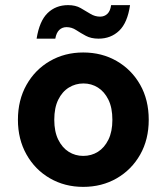

<svg xmlns="http://www.w3.org/2000/svg" viewBox="-20 -718 651 750"><path d="M305 12Q233 12 175 -21.5Q117 -55 83.5 -114.5Q50 -174 50 -250Q50 -327 83.5 -386.5Q117 -446 175 -479.5Q233 -513 305 -513Q378 -513 436 -479.5Q494 -446 527.5 -387Q561 -328 561 -250Q561 -173 527.5 -114Q494 -55 436 -21.5Q378 12 305 12ZM305 -109Q337 -109 362.5 -125Q388 -141 403.5 -172.5Q419 -204 419 -250Q419 -297 403.5 -328.5Q388 -360 362.5 -376Q337 -392 306 -392Q275 -392 249 -376Q223 -360 207.5 -328.5Q192 -297 192 -250Q192 -204 207.5 -172.5Q223 -141 248.5 -125Q274 -109 305 -109ZM365 -567Q336 -567 315.5 -578Q295 -589 277.5 -600.5Q260 -612 240 -612Q223 -612 211.5 -601Q200 -590 196 -567H123Q134 -636 166 -667Q198 -698 246 -698Q275 -698 295 -686.5Q315 -675 333 -664Q351 -653 371 -653Q388 -653 399.5 -664Q411 -675 414 -698H488Q478 -629 445.5 -598Q413 -567 365 -567Z"/></svg>

Font: DM Sans 18pt ExtraBold
Style: Regular
Weight: 800
Designer: Colophon Foundry, Jonny Pinhorn
Foundry: Colophon Foundry
Version: Version 4.004;gftools[0.9.30]